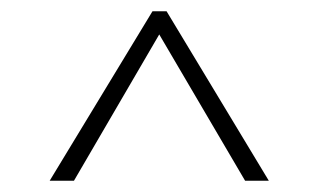

<svg xmlns="http://www.w3.org/2000/svg" viewBox="-20 -847 564 340"><path d="M456 -527H414L262 -786L111 -527H68L250 -827H275Z"/></svg>

Font: FiraGO UltraLight
Style: Regular
Weight: 200
Designer: bBox Type
Foundry: bBox Type GmbH
Version: Version 1.001